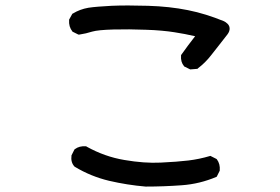

<svg xmlns="http://www.w3.org/2000/svg" viewBox="-20 -688 1040 712"><path d="M520 3.9Q451.2 -2 384.3 -17.6Q316.9 -33.7 257.8 -69.3L256.8 -69.8L256.3 -70.3Q241.7 -85.9 245.1 -111.3V-112.3L245.6 -112.8L255.4 -132.3L256.3 -133.8L257.3 -134.8Q274.4 -147.5 298.3 -145.5H299.8L300.8 -144.5Q368.2 -106.9 441.4 -94.7Q515.1 -82 575.7 -85Q637.2 -87.9 678.2 -92.8Q718.8 -97.7 758.3 -109.4L760.3 -109.9L762.2 -108.9L781.7 -99.1L783.2 -98.1L784.2 -97.2Q796.9 -80.1 794.9 -56.2V-55.2L794.4 -54.2L784.7 -34.7L783.7 -32.7L781.7 -31.7Q751.5 -19 719.5 -11.2Q687.5 -3.4 653.8 -1Q586.9 3.9 520.5 3.9ZM684.1 -431.2 664.6 -440.9 663.1 -441.4 662.6 -442.4Q649.4 -458 651.4 -481.9V-483.4L652.3 -484.9Q677.2 -520 703.6 -553.7Q684.6 -558.1 665.3 -561.8Q646 -565.4 627 -568.4Q606 -571.8 579.3 -574.2Q552.7 -576.7 521.5 -577.6Q458 -580.1 400.4 -578.6Q343.8 -577.1 321.8 -570.8Q299.3 -563.5 273.4 -559.6H271.5L270 -560.1L250.5 -569.8L249 -570.3L248.5 -571.3Q234.4 -588.9 236.3 -613.8V-615.2L236.8 -616.2L247.6 -635.7L248.5 -637.2L250 -637.7Q276.4 -653.8 307.6 -659.2Q323.2 -661.6 344.7 -663.3Q366.2 -665 393.6 -666.5Q449.2 -668.9 528.8 -666.5Q608.9 -664.1 676.8 -650.4Q710.9 -643.6 743.9 -633.3Q776.9 -623 809.1 -609.9Q810.5 -609.4 811.8 -608.6Q813 -607.9 814.2 -607.2Q815.4 -606.4 816.7 -605.7Q817.9 -605 818.8 -604Q830.6 -595.7 831.5 -584Q832.5 -572.3 823.2 -560.1Q803.2 -534.7 788.3 -515.4Q773.4 -496.1 762.7 -482.9Q741.7 -455.6 713.4 -434.1L712.4 -432.6H710.4L687 -430.7H685.5Z"/></svg>

Font: NaikaiFont
Style: SemiBold
Weight: 600
Version: Version 1.89